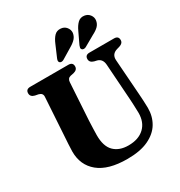

<svg xmlns="http://www.w3.org/2000/svg" viewBox="-214 -1074 1160 1236"><g transform="rotate(-30 366.0 -456.0)"><path d="M578 -306 559.5 -576Q556.5 -621.5 519.5 -631.5L500 -636Q469.5 -644.5 469.5 -670Q469.5 -700 502.5 -700H684.5Q717 -700 717 -670Q717 -645.5 687 -636.5L668 -631Q622.5 -618 626 -571.5L645 -308Q647 -282 648.2 -257Q649.5 -232 650 -205Q650.5 -142 621 -92.2Q591.5 -42.5 530 -13.5Q468.5 15.5 372.5 15.5Q231 15.5 159.2 -43.5Q87.5 -102.5 88 -204Q88 -223.5 90.2 -257.5Q92.5 -291.5 94.5 -325L111.5 -598Q113 -624.5 83.5 -631.5L60 -636Q29 -643.5 29 -670Q29 -700 62.5 -700H345Q378 -700 378 -670Q378 -644.5 347.5 -636.5L323 -631.5Q299 -626 297.5 -598.5L280.5 -322Q279 -289.5 278.2 -262.8Q277.5 -236 277 -216.5Q276.5 -133.5 315.2 -95Q354 -56.5 422 -56.5Q497.5 -56.5 540 -96.8Q582.5 -137 582 -207.5Q581.5 -241.5 580.2 -263.8Q579 -286 578 -306ZM340 -858Q353.5 -891 371.8 -910Q390 -929 419 -926.5Q444.5 -924.5 459.5 -906Q474.5 -887.5 473 -865Q470 -841 455 -824Q440 -807 412.5 -791L334 -743.5Q326.5 -739 318 -738.5Q309.5 -738 304 -743Q298 -749 298.8 -756.2Q299.5 -763.5 303 -772ZM510 -857.5Q525 -890 544.2 -908.2Q563.5 -926.5 592 -922.5Q617 -919 631.2 -900Q645.5 -881 642.5 -858.5Q639 -834.5 623 -818.2Q607 -802 579 -788L499 -742.5Q491.5 -738.5 483 -738.5Q474.5 -738.5 469.5 -744Q464 -749.5 465.2 -757Q466.5 -764.5 470 -773Z"/></g></svg>

Font: Fraunces 72pt Soft
Style: Bold
Weight: 700
Version: Version 1.000;[b76b70a41]